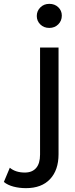

<svg xmlns="http://www.w3.org/2000/svg" viewBox="-135 -777 389 997"><path d="M-65 192C-45 197.3 -23.3 200 0 200C54 200 95.7 184.3 125 153C154.3 121.7 169 78.7 169 24V-530H73V26C73 56.7 66.2 79.8 52.5 95.5C38.8 111.2 19.3 119 -6 119C-38 119 -64 110.7 -84 94L-115 168C-101.7 178.7 -85 186.7 -65 192ZM74.5 -650C86.8 -638 102.3 -632 121 -632C139.7 -632 155.2 -638.2 167.5 -650.5C179.8 -662.8 186 -678 186 -696C186 -713.3 179.8 -727.8 167.5 -739.5C155.2 -751.2 139.7 -757 121 -757C102.3 -757 86.8 -750.8 74.5 -738.5C62.2 -726.2 56 -711.3 56 -694C56 -676.7 62.2 -662 74.5 -650Z"/></svg>

Font: Rookery
Style: Regular
Weight: 400
Designer: Ryan Kimball / Julieta Ulanovsky
Foundry: Motorola Mobility LLC.
Version: Version 1.0